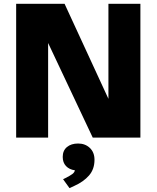

<svg xmlns="http://www.w3.org/2000/svg" viewBox="-20 -723 823 1009"><path d="M64.9 0V-703.1H319.3L549.8 -203.6V-703.1H717.8V0H467.3L232.9 -497.1V0ZM345.2 265.6 311.5 218.8 323.7 212.9Q348.6 200.2 360.1 191.7Q371.6 183.1 373.5 171.9Q344.2 168 326.9 149.7Q309.6 131.3 309.6 101.6Q309.6 68.4 331.8 49.8Q354 31.2 390.6 31.2Q427.7 31.2 452.1 54.4Q476.6 77.6 476.6 116.7Q476.6 166 448 199Q419.4 231.9 371.6 253.4Z"/></svg>

Font: Schibsted Grotesk ExtraBold
Style: Regular
Weight: 800
Designer: Bakken & Baeck AS, Henrik Kongsvoll
Foundry: Schibsted ASA
Version: Version 1.100; ttfautohint (v1.8.4.7-5d5b);gftools[0.9.25]